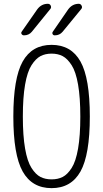

<svg xmlns="http://www.w3.org/2000/svg" viewBox="-20 -975 540 1005"><path d="M336.9 -925.8Q358.4 -955.1 392.6 -955.1Q402.3 -955.1 407.2 -945.3Q412.1 -935.5 405.3 -927.7L307.6 -808.6Q292 -790 266.6 -790Q258.8 -790 255.4 -796.4Q252 -802.7 256.8 -809.6ZM174.8 -925.8Q196.3 -955.1 230.5 -955.1Q241.2 -955.1 245.6 -945.3Q250 -935.5 243.2 -927.7L146.5 -808.6Q130.9 -790 105.5 -790Q97.7 -790 93.3 -796.4Q88.9 -802.7 93.8 -809.6ZM308.1 -681.2Q283.2 -694.3 250 -694.3Q216.8 -694.3 191.9 -681.2Q167 -668 145 -633.8Q123 -599.6 111.3 -532.2Q99.6 -464.8 99.6 -364.7Q99.6 -264.6 111.3 -197.3Q123 -129.9 145 -95.7Q167 -61.5 191.9 -48.8Q216.8 -36.1 250 -36.1Q283.2 -36.1 308.1 -48.8Q333 -61.5 355 -95.7Q377 -129.9 388.7 -197.3Q400.4 -264.6 400.4 -364.7Q400.4 -464.8 388.7 -532.2Q377 -599.6 355 -633.8Q333 -668 308.1 -681.2ZM401.4 -77.6Q352.5 9.8 250 9.8Q147.5 9.8 98.6 -77.6Q49.8 -165 49.8 -365.2Q49.8 -565.4 98.6 -652.8Q147.5 -740.2 250 -740.2Q352.5 -740.2 401.4 -652.8Q450.2 -565.4 450.2 -365.2Q450.2 -165 401.4 -77.6Z"/></svg>

Font: Rounded Mgen+ 2m light
Style: Regular
Weight: 200
Designer: [Source Han Sans]
Ryoko NISHIZUKA  (kana & ideographs); Paul D. Hunt (Latin, Greek & Cyrillic); Wenlong ZHANG  (bopomofo
Version: Version 1.059.20150602